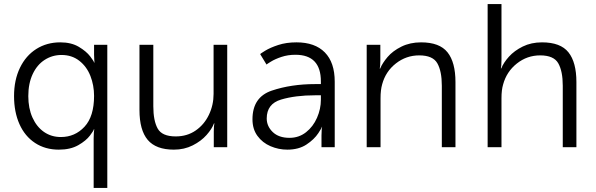

<svg xmlns="http://www.w3.org/2000/svg" viewBox="-20 -723 2927 943"><path d="M276 -515Q330 -515 367 -493Q404 -471 423 -446Q442 -421 442 -416H444Q444 -419 443 -429Q442 -439 442 -454V-503H507V200H440V-44Q440 -60 441 -72.5Q442 -85 443 -88H441Q441 -83 422 -57.5Q403 -32 364.5 -10Q326 12 269 12Q202 12 152 -21Q102 -54 75.5 -113.5Q49 -173 49 -251Q49 -330 78 -390Q107 -450 158.5 -482.5Q210 -515 276 -515ZM279 -50Q348 -50 395 -100.5Q442 -151 442 -252Q442 -304 424 -350Q406 -396 369.5 -424.5Q333 -453 282 -453Q237 -453 199.5 -429Q162 -405 140.5 -359Q119 -313 119 -251Q119 -191 139.5 -145.5Q160 -100 196 -75Q232 -50 279 -50Z M733 -503V-201Q733 -130 754.5 -91.5Q776 -53 843 -53Q899 -53 941 -82Q983 -111 1006 -159Q1029 -207 1029 -262V-503H1096V0H1030V-78Q1030 -93 1031 -103.5Q1032 -114 1033 -117H1031Q1021 -90 994.5 -60Q968 -30 926.5 -9Q885 12 834 12Q746 12 705.5 -36Q665 -84 665 -183V-503Z M1528 -310H1556V-323Q1556 -454 1431 -454Q1394 -454 1362.5 -443.5Q1331 -433 1310 -420Q1289 -407 1289 -406L1258 -457Q1258 -459 1282.5 -474Q1307 -489 1346.5 -502Q1386 -515 1436 -515Q1527 -515 1575.5 -465.5Q1624 -416 1624 -322V0H1559V-57Q1559 -73 1560 -85Q1561 -97 1562 -100H1560Q1564 -100 1543.5 -69Q1523 -38 1485 -13Q1447 12 1391 12Q1348 12 1308.5 -5Q1269 -22 1244.5 -55.5Q1220 -89 1220 -137Q1220 -246 1315 -278Q1410 -310 1528 -310ZM1402 -46Q1448 -46 1483 -73.5Q1518 -101 1537 -144.5Q1556 -188 1556 -233V-255H1528Q1431 -255 1360.5 -234Q1290 -213 1290 -141Q1290 -103 1319.5 -74.5Q1349 -46 1402 -46Z M1848 -503V-425Q1848 -410 1847 -399.5Q1846 -389 1845 -386H1847Q1858 -413 1883.5 -443Q1909 -473 1951.5 -494Q1994 -515 2048 -515Q2139 -515 2178 -466Q2217 -417 2217 -320V0H2150V-302Q2150 -373 2128 -412Q2106 -451 2039 -451Q1975 -451 1924.5 -411.5Q1874 -372 1857 -309Q1849 -281 1849 -241V0H1781V-503Z M2443 -703V-429Q2443 -412 2442 -401Q2441 -390 2440 -387H2442Q2453 -415 2479.5 -444.5Q2506 -474 2547.5 -494.5Q2589 -515 2642 -515Q2733 -515 2772 -466Q2811 -417 2811 -320V0H2744V-302Q2744 -373 2722 -412Q2700 -451 2633 -451Q2569 -451 2518.5 -411Q2468 -371 2451 -308Q2443 -281 2443 -241V0H2375V-703Z"/></svg>

Font: Museo Sans Light
Style: Regular
Weight: 300
Designer: Jos Buivenga
Foundry: Jos Buivenga & Rosetta Type Foundry (extension, remastering)
Version: Version 3.600;PS 1.000;hotconv 1.0.88;makeotf.lib2.5.647800;